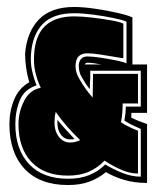

<svg xmlns="http://www.w3.org/2000/svg" viewBox="-20 -529 449 551"><path d="M175 2Q94 2 50.5 -44.5Q7 -91 7 -173Q7 -210 20.5 -243Q34 -276 64 -293Q58 -313 55 -334.5Q52 -356 52 -375Q57 -437 91.5 -473Q126 -509 193 -509Q218 -509 252.5 -504Q287 -499 317.5 -492Q348 -485 360 -479V-344H402V-205H357Q357 -201 357 -197.5Q357 -194 356 -192Q365 -187 377.5 -182Q390 -177 402 -173V-4Q366 -4 337 -12.5Q308 -21 284 -35Q262 -17 236 -7.5Q210 2 175 2ZM175 -16Q210 -16 236 -26.5Q262 -37 282 -57Q307 -42 333 -32Q359 -22 384 -22V-159Q373 -164 361 -169.5Q349 -175 337 -183Q338 -188 338.5 -193.5Q339 -199 340 -203L341 -223H384V-326H239V-301Q238 -294 238 -287Q238 -280 238 -273Q231 -281 225.5 -289.5Q220 -298 215 -307Q210 -315 208 -323.5Q206 -332 206 -340Q206 -351 212 -359Q218 -367 231 -367Q245 -367 268.5 -363.5Q292 -360 314 -355.5Q336 -351 343 -347V-467Q331 -472 304.5 -477.5Q278 -483 247.5 -487Q217 -491 193 -491Q133 -491 103 -460.5Q73 -430 69 -374Q67 -349 72 -326.5Q77 -304 85 -284Q50 -273 37 -241.5Q24 -210 24 -173Q24 -100 63.5 -58Q103 -16 175 -16ZM175 -25Q107 -25 70 -64.5Q33 -104 33 -173Q33 -207 49 -239Q65 -271 97 -277Q87 -298 81.5 -321.5Q76 -345 78 -373Q84 -482 193 -482Q215 -482 244.5 -478.5Q274 -475 299.5 -470.5Q325 -466 334 -461V-362Q331 -362 311 -365.5Q291 -369 268 -372.5Q245 -376 231 -376Q203 -376 198 -351.5Q193 -327 208 -302Q216 -288 225.5 -274.5Q235 -261 246 -249L247 -317H376V-232H332Q332 -219 331 -205.5Q330 -192 327 -178Q353 -162 376 -154V-31Q354 -31 330 -41Q306 -51 280 -68Q261 -48 235.5 -36.5Q210 -25 175 -25ZM223 -344H271Q260 -346 249.5 -347.5Q239 -349 231 -349Q225 -349 223 -344ZM181 -120Q197 -120 210 -127Q191 -145 173 -165.5Q155 -186 140 -208L138 -199Q137 -196 137 -188Q134 -158 147 -139Q160 -120 181 -120ZM181 -129Q164 -129 153.5 -144.5Q143 -160 145 -185Q156 -171 168.5 -157.5Q181 -144 194 -130Q191 -129 181 -129Z"/></svg>

Font: Alumni Sans Collegiate One
Style: Regular
Weight: 400
Designer: Robert E. Leuschke
Foundry: Robert E. Leuschke
Version: Version 1.100